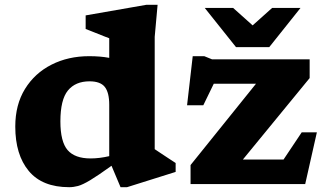

<svg xmlns="http://www.w3.org/2000/svg" viewBox="-20 -765 1364 798"><path d="M710 -50.5 508 13H481L443.5 -76Q386.5 -35 354.8 -16Q323 3 304.2 8Q285.5 13 267.5 13Q155.5 13 99.5 -54.5Q43.5 -122 43.5 -239Q43.5 -330 84 -395.5Q124.5 -461 194 -496.2Q263.5 -531.5 350.5 -531.5Q398 -531.5 434 -524.5V-606Q428 -608 410 -615.2Q392 -622.5 371 -630.8Q350 -639 336 -644.5V-701L588 -745H635L623 -612V-145Q629 -141 645.8 -129.8Q662.5 -118.5 681 -106.5Q699.5 -94.5 710 -87.5ZM434 -329.5Q434 -380.5 415.5 -403.8Q397 -427 352 -427Q293.5 -427 262.2 -388.8Q231 -350.5 231 -260.5Q231 -176 261 -141.2Q291 -106.5 356.5 -106.5Q393 -106.5 434 -116ZM772 0V-79L1044 -417H868.5L825 -327.5H757.5L781 -531.5H829L861 -518.5H1267V-440.5L989.5 -102H1158.5L1234 -215H1297L1248.5 0ZM1229 -732 1099 -569H961L831 -732H949L1030 -659.5L1111 -732Z"/></svg>

Font: Newsreader Caption
Style: Bold
Weight: 700
Designer: Hugues Gentile
Foundry: Production Type
Version: Version 1.001